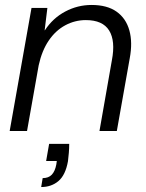

<svg xmlns="http://www.w3.org/2000/svg" viewBox="-20 -528 588 774"><path d="M19 0 107 -496H171L160 -406H161Q193 -455 243 -481.5Q293 -508 349 -508Q412 -508 450 -481Q488 -454 501.5 -405.5Q515 -357 503 -293L451 0H381L431 -285Q446 -363 420 -405Q394 -447 326 -447Q282 -447 243 -426Q204 -405 176.5 -364.5Q149 -324 136 -265L89 0ZM146 226 152 190Q176 190 189 176Q202 162 207 135L209 121H166L178 52H259Q259 70 257.5 88Q256 106 254 122Q244 178 215.5 202Q187 226 146 226Z"/></svg>

Font: DM Sans 28pt Light
Style: Italic
Weight: 300
Italic angle: -10°
Version: Version 4.004;gftools[0.9.30]